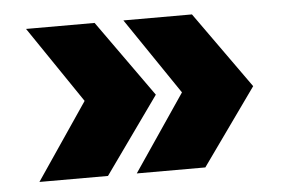

<svg xmlns="http://www.w3.org/2000/svg" viewBox="-38 -550 751 505"><g transform="rotate(-5 337.5 -298.0)"><path d="M228 -96H47L184 -298L47 -500H228L372 -298ZM441 -298 304 -500H485L629 -298L485 -96H304Z"/></g></svg>

Font: Oak Sans ExtraBold
Style: Regular
Weight: 800
Designer: Erik Kennedy, Walven
Foundry: Erik Kennedy, Walven
Version: Version 1.000